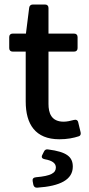

<svg xmlns="http://www.w3.org/2000/svg" viewBox="-20 -616 401 864"><path d="M247.1 10.7C283.2 10.7 311.5 4.9 335 -2.9C341.8 -4.9 344.7 -11.7 342.8 -20.5L332 -65.4C330.1 -75.2 322.3 -79.1 312.5 -76.2C297.9 -72.3 281.2 -68.4 266.6 -68.4C210 -68.4 198.2 -108.4 198.2 -148.4V-383.8H313.5C323.2 -383.8 329.1 -389.6 329.1 -399.4V-449.2C329.1 -459 323.2 -464.8 313.5 -464.8H198.2V-580.1C198.2 -589.8 192.4 -595.7 182.6 -595.7H127.9C118.2 -595.7 112.3 -589.8 111.3 -581.1L96.7 -464.8H37.1C27.3 -464.8 21.5 -459 21.5 -449.2V-399.4C21.5 -389.6 27.3 -383.8 37.1 -383.8H95.7V-159.2C95.7 -57.6 138.7 10.7 247.1 10.7ZM177.7 66.4 169.9 82C165 91.8 169.9 98.6 181.6 100.6C214.8 106.4 231.4 118.2 231.4 137.7C231.4 162.1 210 175.8 141.6 181.6C129.9 182.6 125 189.5 127 199.2L129.9 214.8C131.8 223.6 137.7 229.5 147.5 228.5C251 221.7 307.6 192.4 307.6 133.8C307.6 89.8 280.3 67.4 197.3 56.6C188.5 54.7 181.6 57.6 177.7 66.4Z"/></svg>

Font: Ed Sans Neue Medium
Style: Regular
Weight: 500
Designer: Stephen Hutchings
Version: Version 1.004;PS 001.004;hotconv 1.0.88;makeotf.lib2.5.64775